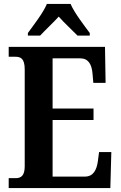

<svg xmlns="http://www.w3.org/2000/svg" viewBox="-20 -951 610 971"><path d="M121 -784V-771H183C207 -797 250 -837 277 -867C303 -837 347 -797 372 -771H434V-784C406 -822 356 -886 337 -931H217C199 -886 148 -822 121 -784ZM24 0H538L543 -182H481L475 -136C469 -92 452 -58 410 -58H246V-344H453V-402H246V-656H385C427 -656 444 -626 448 -578L452 -532H514L511 -714H24V-664H57C84 -664 105 -656 105 -600V-110C105 -63 87 -50 59 -50H24Z"/></svg>

Font: Noto Serif Thai Condensed
Style: Bold
Weight: 700
Width: 3
Designer: Monotype Design Team
Foundry: Monotype Imaging Inc.
Version: Version 2.002